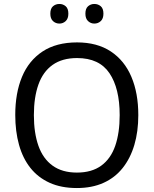

<svg xmlns="http://www.w3.org/2000/svg" viewBox="-20 -939 775 969"><path d="M678 -358Q678 -275 658 -207.5Q638 -140 599 -91Q560 -42 502 -16Q444 10 368 10Q289 10 230.5 -16.5Q172 -43 133.5 -91.5Q95 -140 76 -208Q57 -276 57 -359Q57 -469 91 -551Q125 -633 194.5 -679Q264 -725 369 -725Q470 -725 539 -679.5Q608 -634 643 -551.5Q678 -469 678 -358ZM151 -358Q151 -268 174 -203Q197 -138 245.5 -103Q294 -68 368 -68Q443 -68 491 -103Q539 -138 561.5 -203Q584 -268 584 -358Q584 -493 532.5 -569.5Q481 -646 369 -646Q294 -646 245.5 -611.5Q197 -577 174 -512.5Q151 -448 151 -358ZM234 -870Q234 -896 247.5 -907.5Q261 -919 280 -919Q298 -919 311.5 -907.5Q325 -896 325 -870Q325 -845 311.5 -832.5Q298 -820 280 -820Q261 -820 247.5 -832.5Q234 -845 234 -870ZM411 -870Q411 -896 424.5 -907.5Q438 -919 456 -919Q475 -919 488.5 -907.5Q502 -896 502 -870Q502 -845 488.5 -832.5Q475 -820 456 -820Q438 -820 424.5 -832.5Q411 -845 411 -870Z"/></svg>

Font: Noto Sans Display
Style: Regular
Weight: 400
Designer: Monotype Design Team
Foundry: Monotype Imaging Inc.
Version: Version 2.003